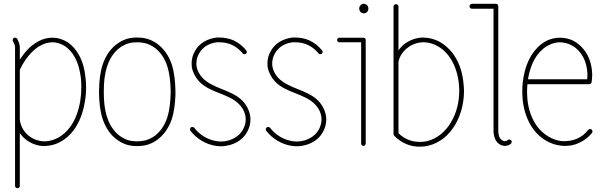

<svg xmlns="http://www.w3.org/2000/svg" viewBox="-20 -768 3169 1008"><path d="M127 -510C111 -493 97 -475 84 -455V-512C84 -516 84 -520 84 -524C82 -538 77 -552 70 -565C66 -570 58 -572 52 -569C47 -565 45 -557 48 -551C54 -542 58 -532 59 -521C59 -518 59 -515 59 -512V208C59 215 65 220 72 220C79 220 84 215 84 208V-69C93 -57 102 -46 114 -37C142 -14 178 -1 214 -1C217 -1 219 -1 222 -2C250 -3 278 -12 302 -26C326 -40 347 -59 364 -81C398 -125 416 -178 425 -231C430 -257 432 -284 432 -310C432 -326 431 -343 429 -359C425 -401 415 -444 393 -482C379 -507 360 -529 336 -546C312 -561 284 -570 255 -570H253C228 -570 204 -563 183 -552C162 -541 143 -526 127 -510ZM84 -401C99 -435 120 -466 145 -492C160 -507 176 -521 195 -530C213 -540 233 -545 253 -546H255C281 -546 305 -536 322 -525C342 -511 359 -492 371 -470C391 -436 400 -396 405 -356C406 -341 407 -326 407 -310C407 -285 405 -260 401 -235C392 -185 375 -135 344 -96C329 -77 311 -60 289 -47C268 -35 244 -28 220 -26C218 -26 217 -26 214 -26C184 -26 153 -37 130 -56C105 -76 88 -107 84 -139Z M525 -286C525 -288 525 -290 525 -292C525 -336 529 -380 543 -421C556 -462 581 -500 617 -523C643 -539 665 -546 699 -546C729 -546 755 -541 784 -523C820 -500 845 -462 858 -421C871 -380 875 -336 876 -292V-284C876 -283 876 -283 876 -283C876 -283 876 -282 876 -282C875 -237 871 -192 858 -151C845 -110 820 -72 784 -49C755 -31 729 -26 699 -26C665 -26 643 -33 617 -49C581 -72 556 -110 543 -151C529 -192 525 -236 525 -281C525 -283 525 -284 525 -286ZM882 -143C895 -183 899 -226 901 -267C901 -268 901 -269 901 -271C901 -272 901 -279 901 -292C900 -337 896 -384 882 -429C867 -474 839 -517 797 -544C764 -565 733 -571 699 -571C661 -571 632 -562 604 -544C561 -517 534 -474 519 -429C505 -386 501 -341 500 -297C500 -294 500 -291 500 -286C500 -281 500 -277 500 -274C501 -231 505 -186 519 -143C534 -98 561 -55 604 -28C632 -10 661 -1 699 -1C733 -1 764 -7 797 -28C839 -55 867 -98 882 -143Z M1194 -534C1217 -524 1238 -508 1254 -488C1258 -482 1266 -482 1271 -486C1277 -490 1277 -498 1273 -503C1255 -526 1231 -545 1204 -557C1182 -566 1157 -571 1133 -571C1128 -571 1122 -571 1117 -571C1094 -568 1071 -561 1051 -549C1031 -537 1014 -520 1003 -499C992 -480 986 -458 986 -435C986 -429 987 -423 987 -416C992 -388 1006 -362 1025 -341C1055 -309 1096 -293 1134 -278C1172 -263 1209 -248 1235 -221C1256 -200 1270 -171 1270 -142V-141C1270 -112 1257 -83 1236 -62C1221 -48 1202 -37 1181 -31C1168 -27 1155 -25 1141 -25C1133 -25 1125 -26 1117 -27C1071 -34 1028 -60 1000 -97C996 -102 988 -103 982 -99C977 -95 976 -87 980 -81C1013 -39 1061 -10 1114 -2C1123 -1 1132 0 1141 0C1157 0 1173 -3 1188 -7C1213 -14 1235 -26 1254 -44C1279 -69 1295 -105 1295 -141V-142C1294 -178 1278 -213 1253 -239C1222 -270 1181 -286 1143 -301C1106 -316 1069 -332 1043 -359C1030 -373 1016 -394 1012 -420C1011 -425 1011 -430 1011 -435C1011 -453 1016 -472 1025 -487C1034 -504 1048 -518 1064 -528C1081 -538 1100 -544 1119 -546C1124 -546 1129 -546 1133 -546C1154 -546 1175 -542 1194 -534Z M1592 -534C1615 -524 1636 -508 1652 -488C1656 -482 1664 -482 1669 -486C1675 -490 1675 -498 1671 -503C1653 -526 1629 -545 1602 -557C1580 -566 1555 -571 1531 -571C1526 -571 1520 -571 1515 -571C1492 -568 1469 -561 1449 -549C1429 -537 1412 -520 1401 -499C1390 -480 1384 -458 1384 -435C1384 -429 1385 -423 1385 -416C1390 -388 1404 -362 1423 -341C1453 -309 1494 -293 1532 -278C1570 -263 1607 -248 1633 -221C1654 -200 1668 -171 1668 -142V-141C1668 -112 1655 -83 1634 -62C1619 -48 1600 -37 1579 -31C1566 -27 1553 -25 1539 -25C1531 -25 1523 -26 1515 -27C1469 -34 1426 -60 1398 -97C1394 -102 1386 -103 1380 -99C1375 -95 1374 -87 1378 -81C1411 -39 1459 -10 1512 -2C1521 -1 1530 0 1539 0C1555 0 1571 -3 1586 -7C1611 -14 1633 -26 1652 -44C1677 -69 1693 -105 1693 -141V-142C1692 -178 1676 -213 1651 -239C1620 -270 1579 -286 1541 -301C1504 -316 1467 -332 1441 -359C1428 -373 1414 -394 1410 -420C1409 -425 1409 -430 1409 -435C1409 -453 1414 -472 1423 -487C1432 -504 1446 -518 1462 -528C1479 -538 1498 -544 1517 -546C1522 -546 1527 -546 1531 -546C1552 -546 1573 -542 1592 -534Z M1888 -570H1762C1755 -570 1750 -565 1750 -558C1750 -551 1755 -546 1762 -546H1876V-15C1876 -8 1881 -2 1888 -2C1895 -2 1900 -8 1900 -15V-558C1900 -565 1895 -570 1888 -570ZM1890 -748C1876 -748 1866 -737 1866 -723C1866 -709 1876 -698 1890 -698C1904 -698 1914 -709 1914 -723C1914 -737 1904 -748 1890 -748Z M2072 -69V-444C2078 -473 2096 -500 2121 -518C2144 -536 2174 -546 2203 -546C2205 -546 2206 -546 2208 -546C2232 -545 2256 -538 2277 -526C2299 -514 2318 -497 2333 -478C2364 -439 2381 -389 2388 -338C2390 -323 2391 -307 2391 -291C2391 -233 2377 -174 2347 -125C2333 -101 2315 -80 2294 -63C2273 -46 2248 -33 2222 -27C2210 -24 2197 -23 2184 -23C2169 -23 2153 -25 2139 -29C2114 -36 2090 -50 2072 -69ZM2072 -503V-734C2072 -741 2066 -746 2059 -746C2052 -746 2046 -741 2046 -734V-64C2046 -61 2048 -58 2050 -55C2072 -32 2101 -14 2132 -5C2149 0 2166 2 2184 2C2199 2 2213 1 2228 -3C2258 -10 2286 -24 2310 -43C2334 -62 2353 -86 2369 -112C2401 -166 2416 -229 2416 -291C2416 -308 2414 -325 2412 -342C2406 -396 2387 -450 2353 -493C2335 -515 2314 -534 2289 -548C2265 -561 2237 -570 2208 -570C2207 -571 2205 -571 2203 -571C2168 -571 2133 -559 2105 -538C2092 -529 2081 -517 2072 -503Z M2584 -748H2458C2451 -748 2445 -742 2445 -735C2445 -728 2451 -722 2458 -722H2571V-79V-77V-76C2572 -61 2575 -45 2583 -31C2587 -24 2592 -18 2599 -13C2606 -8 2614 -4 2623 -3C2625 -2 2628 -2 2630 -2C2642 -2 2653 -6 2662 -13C2667 -18 2668 -26 2664 -31C2659 -36 2651 -37 2646 -33C2642 -29 2636 -27 2630 -27C2629 -27 2628 -27 2627 -27C2623 -28 2618 -30 2614 -33C2610 -36 2607 -40 2604 -44C2599 -53 2597 -64 2596 -76V-77V-78V-735C2596 -742 2591 -748 2584 -748Z M3016 -16C3044 -28 3069 -46 3088 -70C3092 -76 3091 -84 3086 -88C3080 -92 3072 -91 3068 -86C3052 -65 3031 -49 3007 -39C2987 -31 2966 -27 2945 -27C2940 -27 2935 -27 2930 -27C2880 -32 2833 -62 2802 -102C2771 -143 2754 -194 2749 -246C2748 -260 2747 -273 2747 -287C2747 -300 2748 -313 2749 -326H3073C3080 -326 3085 -331 3086 -337C3088 -350 3089 -362 3089 -375V-377C3088 -424 3075 -471 3045 -508C3030 -527 3011 -543 2990 -554C2968 -565 2944 -570 2920 -570C2897 -570 2873 -565 2852 -555C2831 -545 2812 -530 2797 -513C2765 -479 2746 -436 2735 -393C2726 -359 2722 -323 2722 -287C2722 -273 2723 -258 2724 -244C2730 -188 2748 -132 2782 -87C2817 -41 2870 -8 2928 -3C2934 -2 2940 -2 2945 -2C2970 -2 2994 -6 3016 -16ZM2752 -352C2754 -363 2756 -375 2759 -387C2770 -428 2787 -466 2815 -496C2829 -511 2845 -524 2863 -532C2881 -541 2901 -546 2920 -546C2940 -545 2961 -541 2979 -531C2997 -522 3013 -509 3025 -493C3051 -461 3063 -419 3064 -377V-375C3064 -367 3063 -359 3063 -352Z"/></svg>

Font: LS
Style: Light
Weight: 300
Designer: BSozoo
Foundry: BSozoo
Version: Version 001.000